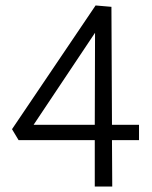

<svg xmlns="http://www.w3.org/2000/svg" viewBox="-20 -683 557 703"><path d="M390 -226H489V-170H390L391 0H327V-170H48L24 -210L330 -663L388 -658ZM327 -226 328 -563 103 -226Z"/></svg>

Font: QiushuiShotai Bright
Style: Regular
Weight: 400
Designer: Christian Thalmann (Catharsis Fonts)
Version: Version 1.250;